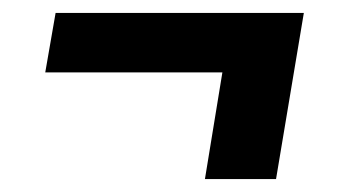

<svg xmlns="http://www.w3.org/2000/svg" viewBox="-20 -406 540 297"><path d="M297 -129 324 -294H50L66 -386H450L407 -129Z"/></svg>

Font: Iosevka Term Curly XBd Obl
Style: Regular
Weight: 800
Italic angle: -9°
Designer: Belleve Invis
Foundry: Belleve Invis
Version: Version 32.3.0